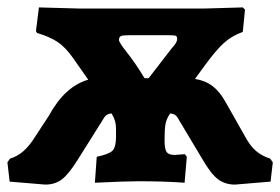

<svg xmlns="http://www.w3.org/2000/svg" viewBox="-27 -489 756 518"><path d="M709 -51 703 1 607 9Q580 9 561 -5.5Q542 -20 520 -58L456 -165Q451 -175 446 -178.5Q441 -182 432 -183Q422 -168 419.5 -154.5Q417 -141 417 -110Q417 -87 422.5 -79Q428 -71 444 -71L472 -73L477 -66L471 4Q418 0 346 0Q313 0 229 4L234 -66Q267 -73 276.5 -82.5Q286 -92 286 -120V-141Q286 -153 283.5 -162Q281 -171 274 -183Q264 -182 259 -177.5Q254 -173 248 -162L182 -57Q159 -20 140.5 -5.5Q122 9 95 9L-1 1L-7 -51L0 -61Q20 -67 36.5 -81.5Q53 -96 69 -122L105 -177Q148 -256 211 -274L169 -334Q149 -362 128 -376Q107 -390 73 -400L70 -405L78 -469L186 -466H525L628 -469L634 -463L628 -403Q598 -392 577 -373Q556 -354 526 -313L499 -276Q526 -272 546 -257Q566 -242 582 -213L634 -121Q648 -95 664 -81.5Q680 -68 702 -61ZM294 -381Q294 -378 299 -370Q304 -362 312 -352Q337 -321 363 -278H374L435 -357Q444 -367 447.5 -373Q451 -379 451 -384Q451 -391 447 -392.5Q443 -394 428 -394H320Q304 -394 299 -391.5Q294 -389 294 -381Z"/></svg>

Font: Alegreya ExtraBold
Style: Regular
Weight: 800
Designer: Juan Pablo del Peral
Foundry: Huerta Tipografica
Version: Version 2.007; ttfautohint (v1.6)